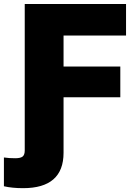

<svg xmlns="http://www.w3.org/2000/svg" viewBox="-81 -748 688 981"><path d="M-61 203.6V56.6Q-47.4 58.6 -33 59.6Q-18.6 60.5 -2.9 60.5Q23.9 60.5 34.7 51.8Q45.4 43 45.4 21V-61H243.7V32.7Q243.7 123 191.9 168.2Q140.1 213.4 37.1 213.4Q8.8 213.4 -15.9 210.9Q-40.5 208.5 -61 203.6ZM45.4 0V-727.5H563V-566.4H243.7V-408.2H533.7V-251H243.7V0Z"/></svg>

Font: Inter 17pt Black
Style: Regular
Weight: 900
Version: Version 4.001;git-66647c0bb